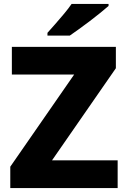

<svg xmlns="http://www.w3.org/2000/svg" viewBox="-20 -951 643 971"><path d="M575 0H32V-108L355 -574H40V-714H566V-606L243 -140H575ZM529 -921Q513 -907 488 -886.5Q463 -866 434.5 -844.5Q406 -823 379 -803.5Q352 -784 333 -771H220V-785Q237 -804 259.5 -829.5Q282 -855 304.5 -882Q327 -909 342 -931H529Z"/></svg>

Font: Noto Sans Khmer ExtraBold
Style: Regular
Weight: 800
Version: Version 2.003